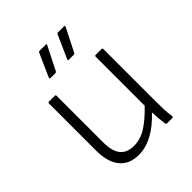

<svg xmlns="http://www.w3.org/2000/svg" viewBox="-197 -809 938 938"><g transform="rotate(-45 272.0 -339.5)"><path d="M218 12Q153 12 118.5 -29.5Q84 -71 84 -152V-477Q84 -483 91 -483H131Q137 -483 137 -477V-155Q137 -94 160.5 -65Q184 -36 232 -36Q276 -36 317 -61.5Q358 -87 407 -138V-477Q407 -483 413 -483H453Q460 -483 460 -477V-116Q460 -89 461 -61.5Q462 -34 466 -7Q467 0 458 0H424Q417 0 416 -7Q413 -27 411.5 -47.5Q410 -68 409 -90Q313 12 218 12ZM177 -559Q170 -559 173 -567L226 -686Q228 -691 234 -691H276Q284 -691 279 -683L219 -564Q216 -559 211 -559ZM304 -559Q297 -559 300 -567L353 -686Q355 -691 361 -691H403Q411 -691 406 -683L346 -564Q343 -559 338 -559Z"/></g></svg>

Font: Sofia Sans Light
Style: Regular
Weight: 300
Designer: Botio Nikoltchev, Ani Petrova
Foundry: lettersoup
Version: Version 4.100; ttfautohint (v1.8.3)